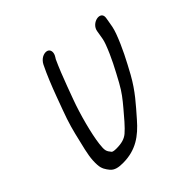

<svg xmlns="http://www.w3.org/2000/svg" viewBox="-200 -895 1147 1147"><g transform="rotate(-45 373.5 -321.5)"><path d="M284.2 -676.1C256.1 -619.3 228.6 -550.7 204.3 -485L173.7 -402C143.4 -320.3 132.3 -277.4 112.9 -193.8C94.1 -117.5 85.3 -76.5 88.3 -25.3C89.9 9.5 105.2 29.4 120.1 48.1C138.6 70.4 167.1 76 203.9 76C314 76 382.1 25.1 446.4 -48.8C505.9 -117.2 558.8 -173.7 609.4 -264.6C650.9 -340.9 690.1 -414.1 721.5 -499C733.9 -532.5 737.7 -558.1 742.2 -586.1L746.2 -610.6C753 -667.7 661.4 -650.1 652.1 -589.8L648.5 -567.8C644.4 -540.7 641.8 -524.1 632.5 -499C603.5 -420.5 567.2 -353.9 526.7 -279.4C497 -225.9 473.4 -196.9 437.1 -153.6C407.9 -118.6 362.1 -64.1 334.1 -41.1C310.4 -21.4 282.1 -13 236.8 -13C216.8 -13 206.3 -16.5 203.7 -19.9C183.5 -44.8 179.1 -52.8 185.5 -106.1C194.4 -180.8 229.2 -311.6 262.7 -402L293.3 -485C313.8 -540.4 336.9 -598.8 359.3 -647.5C360.9 -650.7 381.8 -675.5 375.2 -699.5C368.9 -722.5 340.6 -724.2 317.5 -711.7C305.2 -705.1 292.1 -692.1 284.2 -676.1Z"/></g></svg>

Font: Just Breathe
Style: BdObl7
Weight: 400
Foundry: Cannot Into Space Fonts
Version: Version 0.72